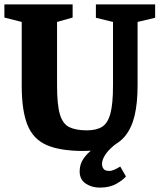

<svg xmlns="http://www.w3.org/2000/svg" viewBox="-29 -668 727 875"><path d="M352 20Q245 20 183.5 -7Q122 -34 96 -99Q70 -164 70 -278V-568L-9 -588V-648H302V-588L231 -568V-278Q231 -191 244 -147Q257 -103 287 -88.5Q317 -74 367 -74Q410 -74 436 -90Q462 -106 474 -150Q486 -194 486 -278V-568L408 -587V-648H678V-587L598 -568V-278Q598 -198 584.5 -141.5Q571 -85 542 -49Q513 -13 466 3.5Q419 20 352 20ZM426 187Q389 187 361.5 168.5Q334 150 334 113Q334 81 351 56Q368 31 392.5 13Q417 -5 441 -16H505Q490 -6 474 9.5Q458 25 447 43.5Q436 62 436 80Q436 92 443 101.5Q450 111 469 111Q480 111 493 105Q506 99 519 91L545 136Q532 152 501.5 169.5Q471 187 426 187Z"/></svg>

Font: Faustina Light ExtraBold
Style: Regular
Weight: 800
Version: Version 1.200